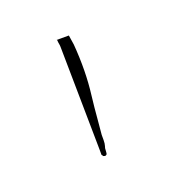

<svg xmlns="http://www.w3.org/2000/svg" viewBox="-49 -134 225 246"><g transform="rotate(-20 63.0 -11.5)"><path d="M67 -92 69 -79Q72 -42 68 -10Q66 7 65 20Q64 33 63 42Q63 44 63 49Q63 54 62 57Q61 59 61 63Q61 67 60 68L58 69L55 68Q56 68 54 66V63V60L52 -82Q52 -84 51.5 -86.5Q51 -89 51 -91Q51 -92 50 -92Z"/></g></svg>

Font: Chathura Light
Style: Regular
Weight: 300
Designer: Appaji Ambarisha Darbha
Foundry: Aditya Fonts
Version: Version 1.002 2016